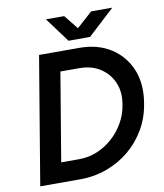

<svg xmlns="http://www.w3.org/2000/svg" viewBox="-95 -960 884 1037"><g transform="rotate(-10 347.5 -441.5)"><path d="M41 0 158 -700H378Q480 -700 552 -653.5Q624 -607 656.5 -527Q689 -447 671 -343Q659 -267 622.5 -204.5Q586 -142 531.5 -96.5Q477 -51 407.5 -25.5Q338 0 261 0ZM175 -108H275Q325 -108 371.5 -127Q418 -146 456.5 -180Q495 -214 521 -259.5Q547 -305 555 -357Q567 -424 545 -476.5Q523 -529 475 -560.5Q427 -592 360 -592H256ZM329 -748V-751L476 -883H592L446 -748ZM328 -748 228 -883H328L434 -751L433 -748Z"/></g></svg>

Font: Figtree Light SemiBold
Style: Italic
Weight: 600
Italic angle: -9.5°
Version: Version 2.001;gftools[0.9.30]